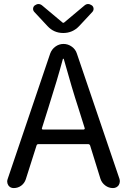

<svg xmlns="http://www.w3.org/2000/svg" viewBox="-20 -957 646 977"><path d="M382.8 -824.2Q349.6 -789.1 301.8 -789.1Q253.9 -789.1 221.7 -824.2L154.3 -896.5Q147.5 -904.3 148.4 -914.1Q149.4 -923.8 157.2 -929.7Q167 -936.5 175.8 -936.5Q186.5 -936.5 196.3 -927.7L298.8 -841.8Q299.8 -840.8 301.8 -840.8Q303.7 -840.8 305.7 -841.8L408.2 -927.7Q418 -936.5 427.7 -936.5Q437.5 -936.5 447.3 -929.7Q455.1 -923.8 456.1 -914.1Q457 -904.3 450.2 -896.5ZM193.4 -304.7Q192.4 -302.7 193.8 -300.3Q195.3 -297.9 198.2 -297.9H405.3Q408.2 -297.9 410.2 -300.3Q412.1 -302.7 411.1 -304.7L377.9 -410.2Q347.7 -502 304.7 -656.2Q303.7 -658.2 301.8 -658.2Q299.8 -658.2 299.8 -656.2Q272.5 -554.7 226.6 -410.2ZM554.7 0Q533.2 0 515.6 -13.2Q498 -26.4 491.2 -46.9L438.5 -216.8Q435.5 -223.6 428.7 -223.6H175.8Q168 -223.6 166 -216.8L111.3 -44.9Q104.5 -24.4 87.9 -12.2Q71.3 0 49.8 0Q32.2 0 22.5 -13.7Q16.6 -23.4 16.6 -33.2Q16.6 -39.1 18.6 -44.9L235.4 -684.6Q243.2 -706.1 261.7 -719.7Q280.3 -733.4 303.2 -733.4Q326.2 -733.4 345.2 -719.7Q364.3 -706.1 371.1 -684.6L587.9 -46.9Q589.8 -40 589.8 -34.2Q589.8 -24.4 584 -14.6Q573.2 0 554.7 0Z"/></svg>

Font: Gen Jyuu Gothic P Regular
Style: Regular
Weight: 400
Designer: [Source Han Sans]
Ryoko NISHIZUKA  (kana & ideographs); Paul D. Hunt (Latin, Greek & Cyrillic); Wenlong ZHANG  (bopomofo
Version: Version 1.002.20150607